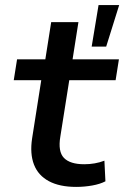

<svg xmlns="http://www.w3.org/2000/svg" viewBox="-20 -725 488 754"><path d="M279 9Q214 9 172 -13.5Q130 -36 113.5 -78.5Q97 -121 106 -181L142 -410H34L47 -492H158L181 -638H288L265 -492H447L434 -410H252L217 -189Q207 -130 231 -105Q255 -80 311 -80Q332 -80 352 -83.5Q372 -87 390 -94L394 -13Q373 -2 342 3.5Q311 9 279 9ZM340 -542 367 -705H448L397 -542Z"/></svg>

Font: Nunito Sans 10pt SemiExpanded SemiBold
Style: Italic
Weight: 600
Width: 6
Italic angle: -9°
Designer: Vernon Adams
Foundry: Vernon Adams
Version: Version 3.101;gftools[0.9.27]